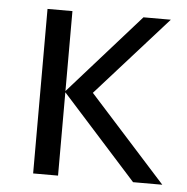

<svg xmlns="http://www.w3.org/2000/svg" viewBox="-44 -578 607 622"><g transform="rotate(5 259.5 -267.5)"><path d="M167 -535H86V0H167V-271L411 0H506L256 -277L487 -535H398L167 -275Z"/></g></svg>

Font: OpenSansMMV
Style: Regular
Weight: 400
Designer: Steve Matteson
Foundry: Ascender Corporation
Version: Version 4.000